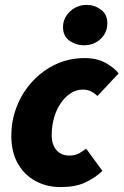

<svg xmlns="http://www.w3.org/2000/svg" viewBox="-20 -748 502 780"><path d="M226 12Q170 12 124.5 -12.5Q79 -37 52.5 -83.5Q26 -130 26 -196Q26 -259 48.5 -316Q71 -373 111.5 -417Q152 -461 206 -486.5Q260 -512 324 -512Q374 -512 409 -492.5Q444 -473 462 -450L376 -358Q363 -370 349.5 -377Q336 -384 316 -384Q290 -384 267 -369Q244 -354 226.5 -328.5Q209 -303 199.5 -269.5Q190 -236 190 -198Q190 -161 209 -138.5Q228 -116 262 -116Q285 -116 301 -125Q317 -134 330 -144L396 -54Q365 -24 325 -6Q285 12 226 12ZM320 -564Q289 -564 262.5 -582.5Q236 -601 236 -638Q236 -674 264 -701Q292 -728 332 -728Q364 -728 390 -709Q416 -690 416 -654Q416 -615 388.5 -589.5Q361 -564 320 -564Z"/></svg>

Font: Source Sans 3 ExtraLight Black
Style: Italic
Weight: 900
Italic angle: -11°
Version: Version 3.052;hotconv 1.1.0;makeotfexe 2.6.0